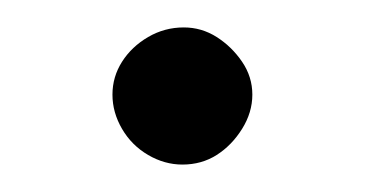

<svg xmlns="http://www.w3.org/2000/svg" viewBox="-20 -370 266 140"><path d="M113 -250Q100 -250 88 -257Q76 -264 69 -276Q62 -288 62 -301Q62 -314 69 -325Q76 -336 88 -343Q100 -350 114 -350Q127 -350 138 -343Q149 -336 156.5 -325Q164 -314 164 -301Q164 -288 156.5 -276Q149 -264 138 -257Q127 -250 113 -250Z"/></svg>

Font: REM Medium ExtraLight
Style: Regular
Weight: 250
Version: Version 1.005;gftools[0.9.28]